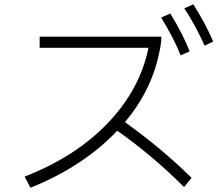

<svg xmlns="http://www.w3.org/2000/svg" viewBox="-20 -870 1040 896"><path d="M882 -850Q938 -762 975 -676L935 -657Q888 -760 840 -831ZM823 -612Q790 -694 732 -788L775 -807Q837 -704 865 -630ZM563 -300Q734 -178 874 -40L839 3Q692 -144 527 -260Q449 -177 346 -109.5Q243 -42 122 6L95 -46Q332 -138 482.5 -295Q633 -452 673 -647H165V-699H733Q733 -667 723 -624Q687 -447 563 -300Z"/></svg>

Font: IBM Plex Sans JP Light
Style: Regular
Weight: 300
Designer: Mike Abbink; Paul van der Laan; Pieter van Rosmalen; Wujin Sim; Yejin Wi; Jinhee Kim; Boomi Park; Yona Kim; Kichan Ma
Foundry: Sandoll Inc.
Version: Version 1.002